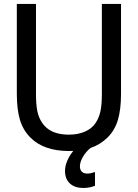

<svg xmlns="http://www.w3.org/2000/svg" viewBox="-20 -747 696 969"><path d="M590.8 -727.1V-273.4Q590.8 -195.3 575 -141.8Q559.1 -88.4 521.5 -51.8Q484.4 -16.1 436.5 0Q414.1 18.1 398.7 44.2Q383.3 70.3 383.3 92.8Q383.3 109.4 392.6 119.1Q401.9 128.9 419.9 128.9Q438.5 128.9 454.1 122.1H459.5V190.4Q432.1 201.7 400.9 201.7Q357.4 201.7 332.8 179Q308.1 156.2 308.1 115.7Q308.1 90.3 319.8 63.5Q331.5 36.6 350.1 14.6Q342.8 15.1 327.6 15.1Q202.1 15.1 134.3 -51.8Q96.7 -89.4 80.8 -141.8Q64.9 -194.3 64.9 -273.4V-727.1H161.6V-273.4Q161.6 -220.7 168.2 -187Q174.8 -153.3 192.9 -127Q232.4 -67.4 327.6 -67.4Q373.5 -67.4 408.7 -82.8Q443.8 -98.1 462.9 -127Q480.5 -153.8 487.3 -187.3Q494.1 -220.7 494.1 -271V-727.1Z"/></svg>

Font: SG Kara Bold
Style: Regular
Weight: 400
Designer: Damoon Khanjanzadeh
Version: Version 1.000